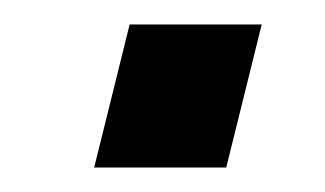

<svg xmlns="http://www.w3.org/2000/svg" viewBox="-20 -384 266 157"><path d="M57 -247 86 -364H194L165 -247Z"/></svg>

Font: CST
Style: Italic
Weight: 400
Italic angle: -14°
Version: Version 1.00